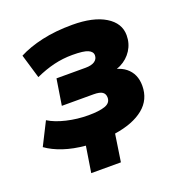

<svg xmlns="http://www.w3.org/2000/svg" viewBox="-117 -603 781 833"><g transform="rotate(-20 273.0 -186.5)"><path d="M164 130 183 10Q127 5 82 -10Q37 -25 5 -48L58 -153Q90 -133 139 -121.5Q188 -110 239 -110Q289 -110 316 -119.5Q343 -129 343 -154Q343 -171 331 -179.5Q319 -188 290 -188H144L163 -308H297Q325 -308 339.5 -318Q354 -328 354 -345Q354 -362 334 -371Q314 -380 262 -380Q218 -380 176.5 -370Q135 -360 91 -340L58 -451Q104 -475 166.5 -489Q229 -503 306 -503Q403 -503 458 -469.5Q513 -436 513 -380Q513 -342 493.5 -311.5Q474 -281 440 -264Q406 -247 362 -247L352 -264Q426 -267 464 -236.5Q502 -206 502 -151Q502 -87 454 -48Q406 -9 320 4L301 130Z"/></g></svg>

Font: Nunito Sans 12pt Black
Style: Italic
Weight: 900
Italic angle: -9°
Designer: Vernon Adams
Foundry: Vernon Adams
Version: Version 3.101;gftools[0.9.27]